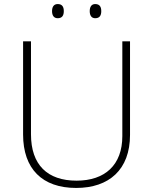

<svg xmlns="http://www.w3.org/2000/svg" viewBox="-20 -918 756 948"><path d="M237 -863C237 -843 245 -828 265 -828C288 -828 295 -843 295 -863C295 -883 288 -898 265 -898C245 -898 237 -883 237 -863ZM423 -863C423 -843 431 -828 450 -828C473 -828 480 -843 480 -863C480 -883 473 -898 450 -898C431 -898 423 -883 423 -863ZM622 -252V-714H584V-246C584 -103 498 -26 358 -26C214 -26 133 -104 133 -255V-714H94V-254C94 -84 189 10 356 10C518 10 622 -80 622 -252Z"/></svg>

Font: Noto Sans Cherokee ExtraLight
Style: Regular
Weight: 200
Designer: Monotype Design Team
Foundry: Monotype Imaging Inc.
Version: Version 2.001